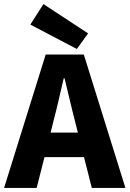

<svg xmlns="http://www.w3.org/2000/svg" viewBox="-28 -917 632 937"><path d="M233 -326C250 -390 267 -467 283 -535H287C304 -467 321 -390 338 -326L352 -270H219ZM-8 0H151L189 -150H382L420 0H584L381 -651H195ZM347 -678 402 -754 184 -897 120 -797Z"/></svg>

Font: DAIFUKU Sans
Style: Bold
Weight: 700
Designer: Original font ‘Source Han Sans JP’ : Paul D. Hunt
Foundry: Daifuku
Version: Version 1.000